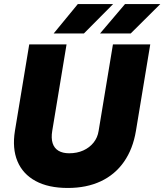

<svg xmlns="http://www.w3.org/2000/svg" viewBox="-20 -920 815 952"><path d="M316 12Q220 12 156.5 -22.5Q93 -57 66.5 -120.5Q40 -184 54 -271H239Q233 -235 241 -210Q249 -185 270 -172.5Q291 -160 323 -160Q362 -160 393 -174Q424 -188 444 -213Q464 -238 469 -271H654Q639 -181 594.5 -117.5Q550 -54 479.5 -21Q409 12 316 12ZM54 -271 125 -700H310L239 -271ZM469 -271 540 -700H725L654 -271ZM476 -754 600 -900H775L628 -754ZM246 -754 366 -900H541L396 -754Z"/></svg>

Font: Figtree Light Black
Style: Italic
Weight: 900
Italic angle: -9.5°
Version: Version 2.000